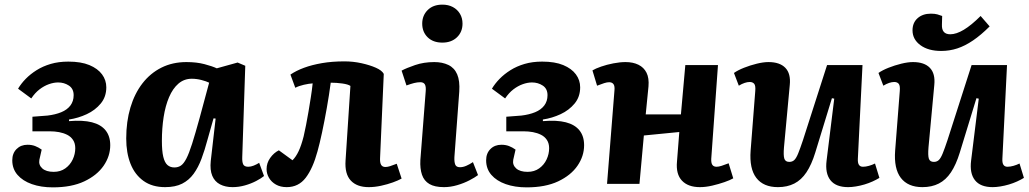

<svg xmlns="http://www.w3.org/2000/svg" viewBox="-20 -794 4442 829"><path d="M208 15Q157 15 117.5 1Q78 -13 55.5 -39Q33 -65 33 -102Q33 -132 51.5 -150.5Q70 -169 99 -169Q117 -169 131.5 -163.5Q146 -158 160 -148L150 -104Q146 -82 162.5 -67Q179 -52 212 -52Q241 -52 262 -67Q283 -82 294 -105.5Q305 -129 305 -154Q305 -175 295.5 -189.5Q286 -204 270 -212Q254 -220 235 -223.5Q216 -227 196 -227H120V-290L185 -295Q219 -299 244.5 -309.5Q270 -320 284 -338.5Q298 -357 298 -383Q298 -411 277.5 -424.5Q257 -438 231 -438Q212 -438 191 -430.5Q170 -423 150.5 -408Q131 -393 115 -369L58 -411Q71 -433 91 -453.5Q111 -474 138 -491Q165 -508 199 -518Q233 -528 275 -528Q330 -528 366 -513Q402 -498 420.5 -473Q439 -448 439 -417Q439 -376 415 -347Q391 -318 354.5 -301Q318 -284 278 -278V-271Q338 -276 377 -266Q416 -256 436 -231Q456 -206 456 -167Q456 -120 427.5 -78.5Q399 -37 344 -11Q289 15 208 15Z M1026 -117Q1025 -95 1030 -84.5Q1035 -74 1052 -74Q1063 -74 1075.5 -79Q1088 -84 1099 -91L1120 -34Q1108 -24 1086 -12.5Q1064 -1 1037.5 6.5Q1011 14 984 14Q953 14 930 2Q907 -10 896.5 -35Q886 -60 890 -99L911 -282L902 -283L876 -191Q864 -146 850 -108.5Q836 -71 816 -43.5Q796 -16 766.5 -1Q737 14 693 14Q637 14 599.5 -13Q562 -40 543.5 -87Q525 -134 525 -196Q525 -269 543 -329.5Q561 -390 595 -434Q629 -478 677 -502Q725 -526 785 -526Q829 -526 863 -517Q897 -508 916 -499L1006 -524L1039 -510ZM733 -71Q749 -71 761 -79Q773 -87 784.5 -109Q796 -131 809.5 -173.5Q823 -216 842 -285L883 -437Q871 -443 850 -448.5Q829 -454 808 -454Q775 -454 750.5 -433Q726 -412 710 -374.5Q694 -337 686.5 -288.5Q679 -240 679 -186Q679 -142 685 -117Q691 -92 703 -81.5Q715 -71 733 -71Z M1234 -472Q1259 -489 1293 -501.5Q1327 -514 1370.5 -521.5Q1414 -529 1467 -529Q1505 -529 1541 -521Q1577 -513 1603 -501.5Q1629 -490 1637 -475L1621 -111Q1620 -92 1625.5 -82.5Q1631 -73 1644 -73Q1653 -73 1664 -76.5Q1675 -80 1693 -87L1714 -23Q1700 -15 1676.5 -6.5Q1653 2 1625.5 8Q1598 14 1572 14Q1521 14 1494.5 -14.5Q1468 -43 1472 -101L1493 -423Q1483 -430 1458 -433.5Q1433 -437 1408 -437Q1401 -384 1391 -327.5Q1381 -271 1370.5 -222Q1360 -173 1351 -141Q1331 -67 1300 -26.5Q1269 14 1218 14Q1191 14 1171.5 3Q1152 -8 1141.5 -26Q1131 -44 1131 -64Q1131 -90 1146.5 -112Q1162 -134 1184 -145L1243 -102Q1258 -117 1269.5 -141.5Q1281 -166 1291 -205Q1296 -227 1301.5 -254.5Q1307 -282 1312 -312Q1317 -342 1322 -373.5Q1327 -405 1330 -434Q1314 -433 1292 -428Q1270 -423 1255 -415Z M1818 -399Q1820 -420 1814.5 -429.5Q1809 -439 1795 -439Q1782 -439 1768 -435.5Q1754 -432 1735 -425L1714 -489Q1734 -500 1772 -513Q1810 -526 1855 -526Q1890 -526 1916 -513.5Q1942 -501 1954 -473Q1966 -445 1963 -399L1942 -116Q1941 -95 1945.5 -83.5Q1950 -72 1966 -72Q1979 -72 1993 -78Q2007 -84 2022 -94L2044 -38Q2031 -28 2007 -15.5Q1983 -3 1954 5.5Q1925 14 1897 14Q1857 14 1834 0.5Q1811 -13 1802 -39.5Q1793 -66 1795 -103ZM1803 -692Q1803 -727 1826.5 -750.5Q1850 -774 1890 -774Q1916 -774 1935.5 -763.5Q1955 -753 1966 -734.5Q1977 -716 1977 -692Q1977 -656 1953 -633Q1929 -610 1890 -610Q1850 -610 1826.5 -633Q1803 -656 1803 -692Z M2254 15Q2203 15 2163.5 1Q2124 -13 2101.5 -39Q2079 -65 2079 -102Q2079 -132 2097.5 -150.5Q2116 -169 2145 -169Q2163 -169 2177.5 -163.5Q2192 -158 2206 -148L2196 -104Q2192 -82 2208.5 -67Q2225 -52 2258 -52Q2287 -52 2308 -67Q2329 -82 2340 -105.5Q2351 -129 2351 -154Q2351 -175 2341.5 -189.5Q2332 -204 2316 -212Q2300 -220 2281 -223.5Q2262 -227 2242 -227H2166V-290L2231 -295Q2265 -299 2290.5 -309.5Q2316 -320 2330 -338.5Q2344 -357 2344 -383Q2344 -411 2323.5 -424.5Q2303 -438 2277 -438Q2258 -438 2237 -430.5Q2216 -423 2196.5 -408Q2177 -393 2161 -369L2104 -411Q2117 -433 2137 -453.5Q2157 -474 2184 -491Q2211 -508 2245 -518Q2279 -528 2321 -528Q2376 -528 2412 -513Q2448 -498 2466.5 -473Q2485 -448 2485 -417Q2485 -376 2461 -347Q2437 -318 2400.5 -301Q2364 -284 2324 -278V-271Q2384 -276 2423 -266Q2462 -256 2482 -231Q2502 -206 2502 -167Q2502 -120 2473.5 -78.5Q2445 -37 2390 -11Q2335 15 2254 15Z M2913 -224 2760 -209 2741 0H2601L2633 -403Q2635 -422 2629 -430.5Q2623 -439 2610 -439Q2601 -439 2588.5 -435Q2576 -431 2558 -424L2538 -490Q2551 -498 2575.5 -506.5Q2600 -515 2628.5 -520.5Q2657 -526 2681 -526Q2713 -526 2736.5 -514.5Q2760 -503 2771.5 -480Q2783 -457 2780 -421Q2777 -391 2774 -360.5Q2771 -330 2768 -300H2920L2939 -513H3080L3051 -109Q3050 -91 3055.5 -82.5Q3061 -74 3074 -74Q3083 -74 3095.5 -78Q3108 -82 3126 -89L3146 -24Q3132 -16 3107.5 -7.5Q3083 1 3055 7.5Q3027 14 3002 14Q2951 14 2924.5 -14Q2898 -42 2903 -96Z M3149 -479Q3166 -491 3192.5 -501.5Q3219 -512 3247.5 -519Q3276 -526 3298 -526Q3347 -526 3371 -501Q3395 -476 3390 -427L3365 -158Q3362 -123 3366.5 -109Q3371 -95 3388 -95Q3401 -95 3409.5 -103Q3418 -111 3426.5 -132Q3435 -153 3447 -189L3551 -513H3704L3684 -109Q3683 -91 3688.5 -82.5Q3694 -74 3706 -74Q3718 -74 3732 -78Q3746 -82 3758 -88L3777 -26Q3764 -18 3747.5 -10.5Q3731 -3 3712.5 2.5Q3694 8 3675.5 11Q3657 14 3642 14Q3589 14 3565.5 -16Q3542 -46 3549 -101L3582 -368L3572 -370L3500 -135Q3484 -83 3462 -50Q3440 -17 3409.5 -1.5Q3379 14 3339 14Q3276 14 3245.5 -26Q3215 -66 3221 -144L3241 -401Q3243 -424 3236.5 -432Q3230 -440 3217 -440Q3207 -440 3195 -436Q3183 -432 3170 -424Z M3773 -479Q3790 -491 3816.5 -501.5Q3843 -512 3871.5 -519Q3900 -526 3922 -526Q3971 -526 3995 -501Q4019 -476 4014 -427L3989 -158Q3986 -123 3990.5 -109Q3995 -95 4012 -95Q4025 -95 4033.5 -103Q4042 -111 4050.5 -132Q4059 -153 4071 -189L4175 -513H4328L4308 -109Q4307 -91 4312.5 -82.5Q4318 -74 4330 -74Q4342 -74 4356 -78Q4370 -82 4382 -88L4401 -26Q4388 -18 4371.5 -10.5Q4355 -3 4336.5 2.5Q4318 8 4299.5 11Q4281 14 4266 14Q4213 14 4189.5 -16Q4166 -46 4173 -101L4206 -368L4196 -370L4124 -135Q4108 -83 4086 -50Q4064 -17 4033.5 -1.5Q4003 14 3963 14Q3900 14 3869.5 -26Q3839 -66 3845 -144L3865 -401Q3867 -424 3860.5 -432Q3854 -440 3841 -440Q3831 -440 3819 -436Q3807 -432 3794 -424ZM4044 -574Q3988 -574 3954 -599Q3920 -624 3920 -663Q3920 -696 3942 -715.5Q3964 -735 3999 -735Q4016 -735 4027 -732Q4038 -729 4048 -725L4047 -688Q4046 -667 4055 -656.5Q4064 -646 4083 -646Q4109 -646 4141.5 -665.5Q4174 -685 4214 -725L4253 -680Q4216 -643 4181.5 -619.5Q4147 -596 4113.5 -585Q4080 -574 4044 -574Z"/></svg>

Font: Literata
Style: Bold Italic
Weight: 700
Italic angle: -2°
Designer: Latin by Veronika Burian and Jose Scaglione. Greek by Irene Vlachou. Cyrillic by Vera Evstafieva
Foundry: TypeTogether
Version: Version 3.103;gftools[0.9.29]